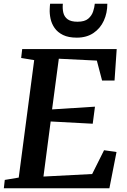

<svg xmlns="http://www.w3.org/2000/svg" viewBox="-24 -1005 680 1025"><path d="M-3.5 0 1.5 -44.5 76 -57 158.5 -684 89 -695.5 94.5 -743H599L587.5 -575H521L493 -681.5L290 -691.5L254 -421L483 -435.5L471 -344.5L246.5 -356.5L208 -62.5L468 -76L531.5 -203L598 -193.5L560 0ZM386 -804Q341.5 -804 312.5 -818.2Q283.5 -832.5 267.5 -855.5Q251.5 -878.5 245.8 -905.5Q240 -932.5 241.5 -958Q242 -965 242.2 -971.8Q242.5 -978.5 243.5 -985H311.5Q309 -958.5 314.2 -936.8Q319.5 -915 337.2 -902Q355 -889 390 -889Q428 -889 447 -905.2Q466 -921.5 473.2 -944Q480.5 -966.5 482 -985H549Q549 -935.5 530.2 -894.5Q511.5 -853.5 475 -828.8Q438.5 -804 386 -804Z"/></svg>

Font: Merriweather SemiBold
Style: Italic
Weight: 600
Italic angle: -7.8°
Version: Version 2.101